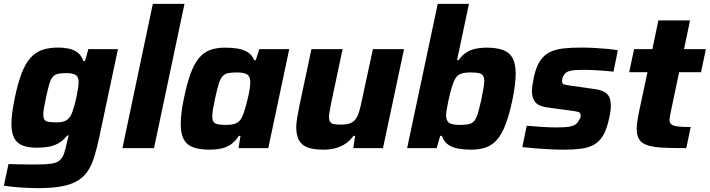

<svg xmlns="http://www.w3.org/2000/svg" viewBox="-21 -763 3656 989"><path d="M177.8 206Q145.3 206 111.2 204.3Q77.2 202.6 47.8 199.6Q18.5 196.7 -0.8 193.3L22.7 82Q43.6 82.6 67.1 83.2Q90.5 83.7 115.1 84Q139.6 84.3 161.6 84.3Q211.2 84.3 239.9 80.5Q268.5 76.8 283.9 65.2Q299.2 53.7 307.7 31.1Q316.3 8.6 323.5 -29.1Q325.5 -38.2 328.1 -46.9Q330.7 -55.6 332.6 -64.7H324.9Q304.5 -39.2 280.8 -25.5Q257 -11.9 229.6 -7.1Q202.2 -2.2 169.1 -2.2Q125 -2.2 95.7 -13.5Q66.5 -24.8 52.1 -52.1Q37.8 -79.5 37.8 -126Q37.8 -152 42.3 -185.3Q46.8 -218.5 55.2 -259.3Q71.2 -335.3 90.4 -385.4Q109.6 -435.5 135.4 -464.4Q161.1 -493.3 196 -505.7Q230.8 -518 278.1 -518Q306.2 -518 332.5 -512.7Q358.7 -507.4 378.9 -492.3Q399.1 -477.2 408.1 -448.5H416.9L434 -510H586.6L490.8 -58.4Q478.8 -2.8 465.9 40.5Q453.1 83.9 433.1 115.2Q413.1 146.4 381.3 166.4Q349.5 186.4 299.9 196.2Q250.4 206 177.8 206ZM267.6 -132.8Q286.8 -132.8 300.2 -135.4Q313.5 -138.1 323.4 -145Q333.2 -151.9 340.6 -162.9Q346.4 -170.9 352.2 -187.7Q357.9 -204.4 363.6 -225.1Q369.3 -245.8 373.7 -267.7Q378.2 -289.5 381 -308.8Q383.9 -328 383.9 -340.9Q383.9 -367.4 368.5 -376.9Q353.1 -386.4 321.4 -386.4Q294.1 -386.4 277.5 -382.7Q260.8 -379 250.5 -366.8Q240.2 -354.5 232.6 -328.9Q225 -303.4 215.7 -259Q209.1 -228.1 205.6 -207Q202 -186 202 -172.1Q202 -155.1 208.3 -146.4Q214.7 -137.6 229.5 -135.2Q244.2 -132.8 267.6 -132.8Z M609.7 0 766.2 -743H929.3L772.3 0Z M1060.7 8Q1008.9 8 975.5 -3.6Q942.2 -15.3 926 -44.3Q909.9 -73.4 909.9 -124.9Q909.9 -150.2 914 -183.5Q918 -216.8 926.5 -257.5Q942.5 -334.4 961 -384.8Q979.5 -435.1 1004.1 -464.3Q1028.7 -493.6 1061.5 -505.6Q1094.4 -517.6 1138.6 -517.6Q1174 -517.6 1203.5 -512.7Q1233 -507.9 1254.9 -494.2Q1276.9 -480.5 1288.2 -453.3H1296.5L1314.7 -510H1468.9L1360.9 0H1207.7L1217.9 -63.2H1209.1Q1190 -32.8 1165.6 -17.4Q1141.2 -2 1114.4 3Q1087.7 8 1060.7 8ZM1143.2 -119.6Q1166.8 -119.6 1182.5 -123.7Q1198.1 -127.7 1208.6 -136.6Q1219 -145.5 1225.8 -160.5Q1231.1 -170.8 1236.8 -188.2Q1242.5 -205.7 1247.9 -226.5Q1253.3 -247.2 1258.2 -268.4Q1263 -289.5 1265.6 -308.2Q1268.2 -326.8 1268.2 -338.9Q1268.2 -368.1 1253.2 -378.9Q1238.2 -389.8 1198.9 -389.8Q1170.9 -389.8 1153.4 -386.1Q1135.9 -382.4 1124.5 -369.2Q1113.2 -355.9 1105.1 -328.8Q1096.9 -301.8 1086.7 -255Q1079.7 -222.7 1076.1 -200.6Q1072.5 -178.4 1072.5 -163.4Q1072.5 -144.2 1079.4 -134.9Q1086.3 -125.6 1102.3 -122.6Q1118.2 -119.6 1143.2 -119.6Z M1645.4 8Q1590.6 8 1560.2 -4.8Q1529.8 -17.7 1517.4 -43.7Q1505 -69.7 1505 -108.5Q1505 -128.4 1509.9 -157.5Q1514.8 -186.7 1521.2 -218.2L1583.3 -510H1743.7L1686.8 -241.5Q1681.8 -216.4 1677.8 -194.8Q1673.8 -173.3 1673.8 -161.5Q1673.8 -144 1679.7 -135.2Q1685.6 -126.5 1699.1 -123.8Q1712.5 -121.2 1734.1 -121.2Q1763.4 -121.2 1781.5 -127.7Q1799.6 -134.3 1810.5 -148.8Q1821.4 -163.3 1828.6 -187.4Q1835.9 -211.4 1843 -246.1L1899.9 -510H2060.2L1951.7 0H1799L1808.2 -63.2H1799.9Q1781.7 -37.9 1757.7 -22.2Q1733.8 -6.5 1705.9 0.7Q1677.9 8 1645.4 8Z M2404.5 8Q2371.4 8 2340.6 2.7Q2309.9 -2.6 2287.5 -18Q2265.2 -33.4 2255.2 -63.2H2246.5L2228.3 0H2076.1L2233.7 -743H2394.5L2333.3 -453.3H2341.1Q2361.1 -480.5 2383.8 -494.2Q2406.6 -507.9 2432.1 -512.7Q2457.7 -517.6 2483.6 -517.6Q2536.8 -517.6 2569.9 -505.4Q2603 -493.3 2619.2 -464.3Q2635.3 -435.3 2635.3 -383.4Q2635.3 -357.5 2631.2 -324.4Q2627.2 -291.3 2618.7 -249.6Q2602.7 -173.3 2583.7 -123.2Q2564.7 -73 2540.1 -44.3Q2515.5 -15.6 2482.4 -3.8Q2449.2 8 2404.5 8ZM2346 -119.6Q2375 -119.6 2393.1 -123.3Q2411.1 -127 2422 -140.3Q2432.9 -153.5 2441 -180.9Q2449.1 -208.2 2459.4 -255Q2465.4 -286.8 2469.4 -308.9Q2473.5 -331.1 2473.5 -345Q2473.5 -364.6 2466.3 -374.2Q2459.2 -383.8 2443.7 -386.8Q2428.3 -389.8 2402.3 -389.8Q2381.2 -389.8 2366.2 -386.8Q2351.1 -383.8 2340.4 -376.2Q2329.8 -368.6 2322.4 -354.6Q2316.5 -344.8 2310.3 -326Q2304 -307.2 2298.1 -284Q2292.2 -260.8 2287.3 -237.8Q2282.5 -214.9 2279.7 -196.5Q2276.9 -178.2 2276.9 -169.4Q2276.9 -140.8 2292.8 -130.2Q2308.8 -119.6 2346 -119.6Z M2883.1 8Q2849.2 8 2810.1 6Q2770.9 4 2734.3 1Q2697.6 -2 2669.6 -5.4L2692.1 -115.4Q2713.4 -113.8 2734.3 -112Q2755.2 -110.3 2775.4 -109Q2795.6 -107.7 2814.2 -107.2Q2832.8 -106.7 2849.9 -106.7Q2886.8 -106.7 2908.3 -110Q2929.7 -113.4 2941.4 -120.9Q2953.2 -128.4 2959.6 -141.6Q2965.3 -148 2967.8 -154.9Q2970.2 -161.8 2970.2 -170.1Q2970.2 -181.9 2959.4 -185.7Q2948.7 -189.6 2920.1 -193L2795 -210Q2752.7 -216.2 2735.8 -237.3Q2719 -258.4 2719 -293.7Q2719 -306.6 2722 -326.3Q2724.9 -346.1 2729.3 -367.2Q2740.8 -419 2760.9 -449.3Q2781.1 -479.7 2810.9 -494.3Q2840.7 -509 2881.1 -513.5Q2921.6 -518 2972.7 -518Q3006.5 -518 3041.8 -516Q3077.1 -514 3109 -511Q3140.9 -508 3161.5 -504L3139.2 -394Q3111.7 -397.2 3085 -399Q3058.2 -400.7 3034.6 -402Q3010.9 -403.3 2992.6 -403.3Q2963.6 -403.3 2942.1 -402Q2920.6 -400.6 2906.2 -395.1Q2891.8 -389.7 2884.6 -377.1Q2879.8 -371.2 2876.9 -363.3Q2874.1 -355.4 2874.1 -344Q2874.1 -331.9 2883.6 -328.5Q2893.2 -325 2920.4 -321.5L3037.5 -304.8Q3064.4 -301.8 3084.2 -293.6Q3103.9 -285.3 3114.7 -268.1Q3125.4 -250.8 3125.4 -218Q3125.4 -206.7 3123.4 -189.5Q3121.4 -172.2 3116.4 -152.2Q3104.5 -96.9 3085.2 -64.7Q3065.9 -32.4 3037.4 -17Q3008.9 -1.6 2970.6 3.2Q2932.4 8 2883.1 8Z M3514 0Q3443.8 0 3395 -2.3Q3346.2 -4.6 3316.1 -14.1Q3286 -23.6 3272.3 -43.8Q3258.7 -64 3258.7 -99.3Q3258.7 -112 3260.4 -126.6Q3262.1 -141.2 3265.2 -158.3Q3268.4 -175.3 3272.3 -195.2L3314.2 -391.1H3220L3245.2 -510H3339.4L3370.4 -658H3533.5L3502.5 -510H3615.2L3590 -391.1H3477.2L3435.5 -193.3Q3434.5 -187.9 3432.6 -177.8Q3430.8 -167.8 3429.1 -158.2Q3427.5 -148.5 3427.5 -144.4Q3427.5 -130.5 3437.4 -122.4Q3447.3 -114.3 3470.9 -111.5Q3494.4 -108.7 3536.8 -108.7Z"/></svg>

Font: Saira Thin
Style: Italic
Weight: 100
Italic angle: -12°
Designer: Hector Gatti with collaboration of the Omnibus-Type team
Foundry: Omnibus-Type
Version: Version 1.101